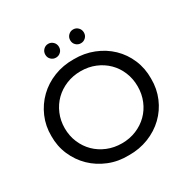

<svg xmlns="http://www.w3.org/2000/svg" viewBox="-192 -1055 1225 1241"><g transform="rotate(-30 420.0 -434.5)"><path d="M48 -350Q47 -425 75.5 -491Q104 -557 154.5 -606Q205 -655 273.5 -682Q342 -709 421 -708Q499 -709 567.5 -682Q636 -655 686.5 -606.5Q737 -558 765 -492Q793 -426 792 -350Q793 -274 765 -208Q737 -142 686.5 -93.5Q636 -45 567.5 -18Q499 9 421 8Q342 10 273.5 -17.5Q205 -45 154.5 -94Q104 -143 75.5 -209Q47 -275 48 -350ZM692 -350Q692 -407 671.5 -456.5Q651 -506 614.5 -542Q578 -578 528.5 -598.5Q479 -619 421 -619Q363 -619 313 -598.5Q263 -578 226.5 -542Q190 -506 169 -456.5Q148 -407 148 -350Q148 -293 169 -243.5Q190 -194 226.5 -158Q263 -122 313 -101.5Q363 -81 421 -81Q479 -81 528.5 -101.5Q578 -122 614.5 -158Q651 -194 671.5 -243.5Q692 -293 692 -350ZM277 -825Q277 -847 292 -862Q307 -877 328 -877Q349 -877 364 -862Q379 -847 379 -825Q379 -803 364 -788.5Q349 -774 328 -774Q307 -774 292 -788.5Q277 -803 277 -825ZM463 -825Q463 -847 478 -862Q493 -877 514 -877Q535 -877 550 -862Q565 -847 565 -825Q565 -803 550 -788.5Q535 -774 514 -774Q493 -774 478 -788.5Q463 -803 463 -825Z"/></g></svg>

Font: CMG Sans Medium
Style: Regular
Weight: 500
Designer: Julieta Ulanovsky
Foundry: Julieta Ulanovsky
Version: Version 7.200